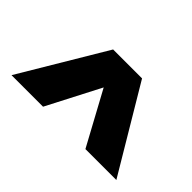

<svg xmlns="http://www.w3.org/2000/svg" viewBox="-58 -1023 676 676"><g transform="rotate(45 279.5 -685.5)"><path d="M351 -844 540 -527H386L278 -726L175 -527H18L207 -844Z"/></g></svg>

Font: Fira Sans
Style: Bold
Weight: 700
Designer: bBox Type GmbH & Carrois Corporate GbR & Edenspiekermann AG
Foundry: bBox Type GmbH & Carrois Corporate GbR & Edenspiekermann AG
Version: Version 4.301;PS 004.301;hotconv 1.0.88;makeotf.lib2.5.64775